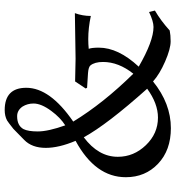

<svg xmlns="http://www.w3.org/2000/svg" viewBox="15 -744 748 818"><g transform="rotate(-90 389.0 -335.0)"><path d="M742 -390Q730 -357 730 -322Q679 -333 631 -333Q610 -333 590 -331Q595 -318 595 -288Q595 -205 514 -118Q623 -55 683 -55Q707 -55 747 -74L753 -49Q710 -24 668 14Q648 18 622 18Q590 18 536 -5.5Q482 -29 451 -57Q357 19 252 19Q158 19 100.5 -35.5Q43 -90 43 -173Q43 -303 198 -387Q168 -458 168 -514Q168 -573 202 -606L249 -652Q278 -675 285 -679Q304 -689 329 -689Q424 -689 424 -597Q424 -496 280 -397Q358 -269 484 -141Q534 -204 534 -270Q534 -306 519 -324Q512 -332 487 -334L424 -338L421 -344L451 -389Q526 -387 548 -387ZM303 -636Q263 -636 248 -609Q238 -589 238 -548Q238 -504 264 -431Q297 -452 325 -490Q357 -533 357 -566Q357 -592 344 -613Q328 -636 303 -636ZM130 -207Q130 -139 179.5 -87.5Q229 -36 297 -36Q357 -36 420 -82Q268 -252 213 -352Q130 -290 130 -207Z"/></g></svg>

Font: New Athena Unicode
Style: Regular
Weight: 400
Designer: J. Rusten 1997; rev. by R. Hancock 2001, 2002, rev. by D. Mastronarde 2002-2021
Foundry: GreekKeys New Athena Unicode
Version: Version 5.008